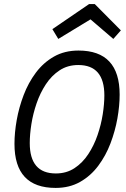

<svg xmlns="http://www.w3.org/2000/svg" viewBox="-20 -910 620 942"><path d="M253 12Q51 12 51 -204Q51 -259 62 -321Q73 -383 96 -443.5Q119 -504 156 -553.5Q193 -603 245 -632.5Q297 -662 365 -662Q567 -662 567 -446Q567 -391 556 -329Q545 -267 522 -206.5Q499 -146 462 -96.5Q425 -47 373 -17.5Q321 12 253 12ZM254 -59Q306 -59 345.5 -85Q385 -111 413 -153.5Q441 -196 458.5 -247Q476 -298 484 -349Q492 -400 492 -442Q492 -591 364 -591Q312 -591 272.5 -565Q233 -539 205 -496.5Q177 -454 159.5 -403Q142 -352 134 -301Q126 -250 126 -208Q126 -59 254 -59ZM266 -719 237 -767 417 -890H445L573 -761L536 -719L424 -815Z"/></svg>

Font: Sometype Mono
Style: Italic
Weight: 400
Italic angle: -12°
Monospace: yes
Designer: Ryoichi Tsunekawa
Foundry: Dharma Type
Version: Version 1.000; ttfautohint (v1.8.3)